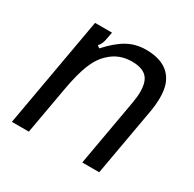

<svg xmlns="http://www.w3.org/2000/svg" viewBox="-129 -699 842 834"><g transform="rotate(30 292.0 -281.5)"><path d="M28 0 126 -553H211L204 -517Q200 -491 185 -475L197 -466Q244 -518 285.5 -540.5Q327 -563 377 -563Q493 -563 524 -476Q533 -449 533 -412Q533 -375 525 -333L466 0H381L440 -333Q446 -366 446 -392Q446 -434 430 -457Q408 -488 350 -488Q286 -488 242 -447Q210 -419 190 -370Q170 -321 155 -236L113 0Z"/></g></svg>

Font: Open Sauce Sans
Style: Italic
Weight: 400
Italic angle: -10°
Designer: Alfredo Marco Pradil
Foundry: Creative Sauce Fz LLC
Version: Version 1.477